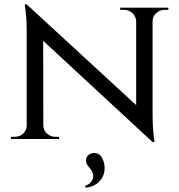

<svg xmlns="http://www.w3.org/2000/svg" viewBox="-20 -635 819 877"><path d="M102 -615 667 -95 677 14 113 -508ZM105 -62V0H30V-10Q30 -10 38.5 -10Q47 -10 47 -10Q70 -10 86 -25Q102 -40 102 -62ZM178 -62Q178 -40 194.5 -25Q211 -10 233 -10Q233 -10 241.5 -10Q250 -10 250 -10V0H175V-62ZM102 -615 177 -527 178 0H102V-493Q102 -544 97.5 -579.5Q93 -615 93 -615ZM677 -600V-111Q677 -78 679 -49.5Q681 -21 683.5 -3.5Q686 14 686 14H677L602 -75V-600ZM674 -538V-600H749V-590Q749 -590 740.5 -590Q732 -590 732 -590Q710 -590 693.5 -575Q677 -560 677 -538ZM602 -538Q601 -560 585 -575Q569 -590 546 -590Q546 -590 537.5 -590Q529 -590 529 -590V-600H604V-538ZM373 99Q373 82 384 73Q395 64 410 64Q435 64 446.5 86.5Q458 109 458 132Q458 170 432.5 195Q407 220 371 222L369 214Q388 207 397 195Q406 183 406 170Q406 161 402.5 152.5Q399 144 393 137Q386 129 379.5 119.5Q373 110 373 99Z"/></svg>

Font: Cinzel Eorzea
Style: Regular
Weight: 500
Designer: Natanael Gama
Version: Version 2.000